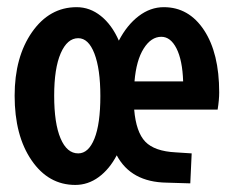

<svg xmlns="http://www.w3.org/2000/svg" viewBox="-20 -504 654 538"><path d="M190.9 14.2Q115.7 14.2 68.4 -54.9Q21 -124 21 -235.8Q21 -344.2 69.8 -414.1Q118.7 -483.9 194.8 -483.9Q231.9 -483.9 262.7 -459.2Q293.5 -434.6 313 -390.1Q335.9 -434.1 368.7 -459Q401.4 -483.9 439 -483.9Q509.3 -483.9 551.8 -419.4Q594.2 -355 594.2 -245.1Q594.2 -224.1 589.8 -196.8H356Q361.3 -133.8 387.2 -106.9Q413.1 -80.1 472.2 -77.1L517.1 -74.2L513.2 9.8L446.8 7.8Q347.2 6.3 307.1 -68.8Q286.6 -29.8 256.6 -7.8Q226.6 14.2 190.9 14.2ZM432.1 -400.9Q403.3 -400.9 382.6 -367.9Q361.8 -335 356.9 -275.9H493.2Q491.2 -335.4 474.6 -368.2Q458 -400.9 432.1 -400.9ZM199.2 -74.2Q228 -74.2 244.6 -115.5Q261.2 -156.7 261.2 -234.9Q261.2 -310.5 244.6 -353.8Q228 -397 199.2 -397Q168.5 -397 150.1 -354.7Q131.8 -312.5 131.8 -235.8Q131.8 -158.2 149.7 -116.2Q167.5 -74.2 199.2 -74.2Z"/></svg>

Font: IntelOne Mono Medium
Style: Regular
Weight: 500
Designer: Fred Shallcrass
Foundry: Frere-Jones Type LLC
Version: Version 1.200;hotconv 1.1.0;makeotfexe 2.6.0;FJTRelease1.2